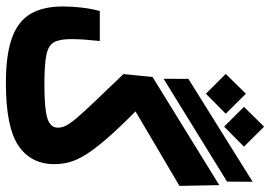

<svg xmlns="http://www.w3.org/2000/svg" viewBox="-150 -744 898 638"><g transform="rotate(90 299.0 -425.0)"><path d="M255.9 4.4Q162.1 4.4 106.4 -15.6Q50.8 -35.6 26.1 -77.4Q1.5 -119.1 1.5 -184.6Q1.5 -214.8 5.1 -246.8Q8.8 -278.8 16.6 -307.6H116.2Q113.3 -280.8 111.6 -256.6Q109.9 -232.4 109.9 -212.9Q109.9 -175.3 120.1 -156Q130.4 -136.7 162.6 -130.1Q194.8 -123.5 261.2 -123.5Q341.3 -123.5 372.8 -133.3Q404.3 -143.1 404.3 -168.5Q404.3 -182.1 397 -196.3Q389.6 -210.4 370.6 -232.7Q351.6 -254.9 316.7 -291.5Q281.7 -328.1 226.1 -386.2L235.8 -482.9L595.2 -704.6L597.7 -572.3L350.1 -426.3Q406.2 -370.6 440.7 -330.8Q475.1 -291 493.7 -261.2Q512.2 -231.4 518.8 -206.8Q525.4 -182.1 525.4 -156.7Q525.4 -78.6 463.9 -37.1Q402.3 4.4 255.9 4.4ZM241.7 -519.5 242.2 -602.1 584 -815.4 583.5 -730.5ZM291.5 -660.2 225.6 -726.1 291.5 -793 357.9 -726.1ZM400.9 -720.7 335 -786.6 400.9 -853.5 467.3 -786.6Z"/></g></svg>

Font: Cascadia Code SemiBold
Style: Regular
Weight: 600
Monospace: yes
Designer: Aaron Bell
Foundry: Saja Typeworks
Version: Version 2404.023; ttfautohint (v1.8.4)